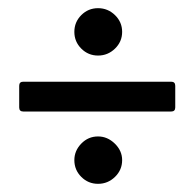

<svg xmlns="http://www.w3.org/2000/svg" viewBox="-20 -557 476 470"><path d="M261.5 -438Q244 -421 220 -421Q196 -421 179 -438Q162 -455 162 -479Q162 -503 179 -520Q196 -537 220 -537Q244 -537 261.5 -520Q279 -503 279 -479Q279 -455 261.5 -438ZM37 -284Q27 -284 27 -294V-347Q27 -357 37 -357H399Q409 -357 409 -347V-294Q409 -284 399 -284ZM162 -165Q162 -188 179 -205.5Q196 -223 220 -223Q243 -223 261 -205.5Q279 -188 279 -165Q279 -141 261.5 -124Q244 -107 220 -107Q196 -107 179 -124Q162 -141 162 -165Z"/></svg>

Font: Barlow Condensed Medium
Style: Regular
Weight: 500
Width: 3
Designer: Jeremy Tribby
Foundry: Tribby Type
Version: Version 1.422;hotconv 1.0.109;makeotfexe 2.5.65596